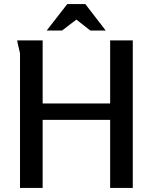

<svg xmlns="http://www.w3.org/2000/svg" viewBox="-20 -930 754 950"><path d="M525 -337H191V0H79V-666Q79 -667 75.5 -681.5Q72 -696 68.5 -711.5Q65 -727 65 -730H191V-418H525V-730H637V0H525ZM358 -833 287 -779H211L313 -910H402L503 -779H427Z"/></svg>

Font: Rosario SemiBold
Style: Regular
Weight: 600
Designer: Hector Gatti
Foundry: Omnibus Type
Version: Version 1.101; ttfautohint (v1.8.1.43-b0c9)